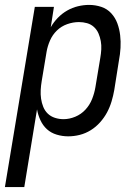

<svg xmlns="http://www.w3.org/2000/svg" viewBox="-48 -548 568 783"><path d="M-28 215 94 -520H172L159 -437Q171 -458 188 -475.5Q205 -493 226 -505Q247 -517 270 -522.5Q293 -528 315 -528Q341 -528 365 -520Q389 -512 405.5 -494Q422 -476 430.5 -453Q439 -430 442 -404.5Q445 -379 443.5 -353Q442 -327 437 -301L418 -181Q414 -158 407 -134.5Q400 -111 388.5 -89.5Q377 -68 360 -49Q343 -30 322 -17Q301 -4 277.5 2Q254 8 230 8Q206 8 183 1Q160 -6 143.5 -21Q127 -36 117 -57.5Q107 -79 103 -102L51 215ZM211 -62Q235 -62 259 -72Q283 -82 300.5 -101Q318 -120 327.5 -144Q337 -168 341 -192L361 -312Q364 -329 365 -346.5Q366 -364 363 -380.5Q360 -397 353.5 -412Q347 -427 335 -438Q323 -449 307 -453.5Q291 -458 274 -458Q250 -458 226 -449.5Q202 -441 184 -423.5Q166 -406 156 -383Q146 -360 142 -337L122 -217Q119 -199 118 -181Q117 -163 119.5 -145.5Q122 -128 128.5 -112Q135 -96 147 -84.5Q159 -73 176 -67.5Q193 -62 211 -62Z"/></svg>

Font: Iosevka SS04
Style: Italic
Weight: 400
Italic angle: -9°
Monospace: yes
Designer: Belleve Invis
Foundry: Belleve Invis
Version: Version 19.0.0; ttfautohint (v1.8.4)